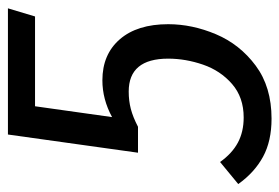

<svg xmlns="http://www.w3.org/2000/svg" viewBox="-136 -576 721 496"><g transform="rotate(-90 225.0 -328.5)"><path d="M430 -599H198L170 -400Q216 -425 265 -425Q332 -425 371 -380Q410 -335 410 -255Q410 -193 384 -131.5Q358 -70 303 -29Q248 12 166 12Q108 12 67.5 -10Q27 -32 -3 -74L54 -121Q76 -90 104 -75Q132 -60 169 -60Q221 -60 255.5 -90Q290 -120 305.5 -165Q321 -210 321 -255Q321 -357 236 -357Q212 -357 191 -351.5Q170 -346 145 -333H78L125 -669H451Z"/></g></svg>

Font: Fira Sans Condensed
Style: Italic
Weight: 400
Width: 3
Italic angle: -8°
Designer: bBox Type GmbH & Carrois Corporate GbR & Edenspiekermann AG
Foundry: bBox Type GmbH & Carrois Corporate GbR & Edenspiekermann AG
Version: Version 4.301